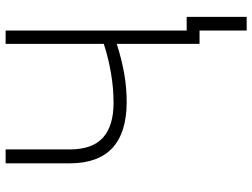

<svg xmlns="http://www.w3.org/2000/svg" viewBox="-130 -618 919 700"><g transform="rotate(-90 330.0 -267.5)"><path d="M135.7 -707V-473.6Q135.7 -391.1 178.5 -352.3Q221.2 -313.5 305.7 -313.5Q358.4 -313.5 413.3 -322.8Q468.3 -332 520.5 -349.1V-707H569.3V0H520.5V-301.8Q461.9 -283.2 410.9 -274.4Q359.9 -265.6 306.6 -265.6Q85 -267.1 85 -473.6V-707ZM619.1 171.9H569.3V-46.9H619.1Z"/></g></svg>

Font: Pretendard GOV ExtraLight
Style: Regular
Weight: 200
Designer: Base glyphs from Inter by Rasmus Andersson; Hangeul glyphs from Noto Sans CJK(Source Han Sans) by Jang Soo-young and Kan
Foundry: Kil Hyung-jin
Version: Version 1.309